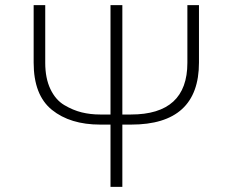

<svg xmlns="http://www.w3.org/2000/svg" viewBox="-20 -724 900 744"><path d="M110.4 -481.4V-704.1H155.3V-480.5Q155.3 -420.9 175.3 -378.9Q195.3 -336.9 229 -316.9Q262.7 -296.9 296.4 -288.6Q330.1 -280.3 368.2 -280.3H408.2V-704.1H454.1V-280.3H487.3Q706.1 -280.3 706.1 -480.5V-704.1H751V-481.4Q751 -241.2 488.3 -241.2H454.1V0H408.2V-241.2H368.2Q252 -241.2 181.2 -298.3Q110.4 -355.5 110.4 -481.4Z"/></svg>

Font: Gothic A1 ExtraLight
Style: Regular
Weight: 275
Designer: HanYang I&C Co.,Ltd.
Foundry: HanYang I&C Co.,Ltd.
Version: Version 2.50